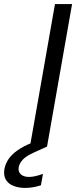

<svg xmlns="http://www.w3.org/2000/svg" viewBox="-116 -720 374 943"><path d="M31 0 154 -700H238L115 0ZM7 203Q-23 203 -48.5 193.5Q-74 184 -87 163Q-100 142 -94 108Q-89 84 -74.5 62Q-60 40 -31 19Q-2 -2 44 -20L101 -43L115 0L53 28Q14 45 -3 63Q-20 81 -24 100Q-28 123 -14 136Q0 149 27 149Q41 149 58.5 145Q76 141 95 134L85 190Q67 196 47 199.5Q27 203 7 203Z"/></svg>

Font: DM Sans 18pt
Style: Italic
Weight: 400
Italic angle: -10°
Designer: Colophon Foundry, Jonny Pinhorn
Foundry: Colophon Foundry
Version: Version 4.004;gftools[0.9.30]